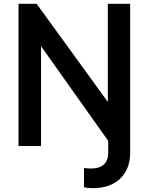

<svg xmlns="http://www.w3.org/2000/svg" viewBox="-20 -765 779 1006"><path d="M467 221C582 221 662 155 662 35V-745H545V-231L172 -745H77V0H195V-523L547 -27V35C547 92 513 118 458 118C445 118 432 117 420 115V216C431 219 452 221 467 221Z"/></svg>

Font: Mluvka SemiBold
Style: Regular
Weight: 600
Designer: Modified by Jiří Krblich, Original typeface by Gumpita Rahayu
Foundry: Gumpita Rahayu & Jiří Krblich
Version: Version 2.000;Glyphs 3.1.1 (3134)